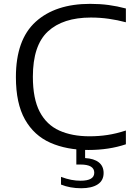

<svg xmlns="http://www.w3.org/2000/svg" viewBox="-20 -769 702 996"><path d="M439.5 9Q326 9 241.2 -28.5Q156.5 -66 109.5 -149.2Q62.5 -232.5 62.5 -369Q62.5 -563 165 -656Q267.5 -749 447.5 -749Q499 -749 543.5 -743Q588 -737 633 -725V-653.5Q590 -665 544.5 -671.5Q499 -678 451.5 -678Q306.5 -678 228.5 -605.8Q150.5 -533.5 150.5 -371Q150.5 -257 186 -189.2Q221.5 -121.5 287.5 -91.8Q353.5 -62 444 -62Q492.5 -62 537.5 -68.8Q582.5 -75.5 633 -92V-20.5Q545 9 439.5 9ZM401 207.5Q343.5 207.5 296.5 188.5V148.5Q324.5 159 349.2 163.8Q374 168.5 398 168.5Q469 168.5 469 127Q469 84.5 397.5 84.5H376V-10H421.5V51Q467.5 53.5 492.5 73.2Q517.5 93 517.5 128.5Q517.5 167.5 486.8 187.5Q456 207.5 401 207.5Z"/></svg>

Font: Encode Sans Expanded
Style: Regular
Weight: 400
Width: 7
Designer: Multiple Designers
Foundry: Impallari Type
Version: Version 3.000; ttfautohint (v1.8.3) -l 8 -r 50 -G 200 -x 14 